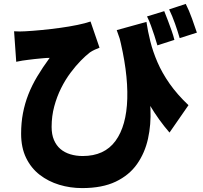

<svg xmlns="http://www.w3.org/2000/svg" viewBox="-20 -875 1040 982"><path d="M729 -763Q736 -715 749 -663Q762 -611 785.5 -556.5Q809 -502 847.5 -447Q886 -392 944 -337L847 -197Q793 -259 745.5 -338Q698 -417 656.5 -513Q615 -609 577 -721ZM52 -715Q81 -713 110 -715Q147 -717 193.5 -721.5Q240 -726 287.5 -732.5Q335 -739 376 -747.5Q417 -756 443 -765L489 -631Q478 -627 465 -621Q452 -615 440 -607Q419 -591 393 -564.5Q367 -538 340.5 -502.5Q314 -467 292.5 -424Q271 -381 257.5 -331Q244 -281 244 -226Q244 -187 256 -159Q268 -131 289 -113Q310 -95 339.5 -86Q369 -77 403 -77Q514 -77 570.5 -154Q627 -231 631 -371Q635 -511 587 -699L729 -476Q746 -398 749.5 -318Q753 -238 737 -165.5Q721 -93 681 -36Q641 21 572 54Q503 87 400 87Q339 87 283 70Q227 53 183 19Q139 -15 113.5 -67.5Q88 -120 88 -191Q88 -247 97.5 -296.5Q107 -346 125 -392Q143 -438 170.5 -484Q198 -530 234 -579Q219 -579 198 -577Q177 -575 157 -573Q137 -571 124 -569Q108 -567 94.5 -565Q81 -563 63 -559ZM820 -818Q829 -796 839 -769.5Q849 -743 858 -717.5Q867 -692 872 -671L785 -643Q778 -668 769.5 -693.5Q761 -719 752 -744Q743 -769 732 -791ZM930 -855Q947 -822 962 -780Q977 -738 987 -708L899 -680Q889 -715 875 -754.5Q861 -794 845 -827Z"/></svg>

Font: Noto Sans SC Black
Style: Regular
Weight: 900
Designer: Ryoko NISHIZUKA  (kana, bopomofo & ideographs); Paul D. Hunt (Latin, Greek & Cyrillic); Sandoll Communications , Soo-you
Foundry: Adobe
Version: Version 2.004-H2;hotconv 1.0.118;makeotfexe 2.5.65603